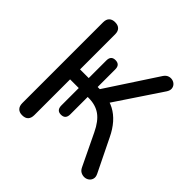

<svg xmlns="http://www.w3.org/2000/svg" viewBox="-182 -877 1049 1049"><g transform="rotate(45 342.0 -352.5)"><path d="M131 7Q109 7 97 -5.5Q85 -18 85 -41V-665Q85 -688 97 -700Q109 -712 131 -712Q154 -712 166 -700Q178 -688 178 -665V-394H245V-530Q245 -567 279 -567Q296 -567 305 -558Q314 -549 314 -530V-394H340L324 -384L523 -688Q533 -703 546.5 -708Q560 -713 573.5 -710Q587 -707 596 -697.5Q605 -688 606.5 -674.5Q608 -661 598 -645L409 -362L373 -391Q414 -386 447 -368.5Q480 -351 507 -320.5Q534 -290 555 -246L647 -58Q656 -40 652.5 -26Q649 -12 638 -3.5Q627 5 613 6Q599 7 585.5 0.5Q572 -6 564 -23L476 -206Q448 -265 411.5 -291Q375 -317 321 -317H296L314 -326V-183Q314 -145 279 -145Q245 -145 245 -183V-317H178V-41Q178 -18 166.5 -5.5Q155 7 131 7Z"/></g></svg>

Font: Nunito Medium
Style: Regular
Weight: 500
Designer: Vernon Adams
Foundry: Vernon Adams
Version: Version 3.602